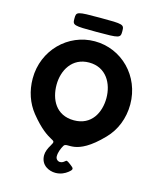

<svg xmlns="http://www.w3.org/2000/svg" viewBox="-180 -1164 1321 1580"><g transform="rotate(15 480.5 -374.0)"><path d="M269 -978C269 -920 274 -918 473 -918C671 -918 677 -920 677 -978C677 -1036 671 -1038 473 -1038C274 -1038 269 -1036 269 -978ZM268 -413C268 -536 336 -659 481 -659C627 -659 693 -536 693 -413C693 -290 631 -167 481 -167C327 -167 268 -290 268 -413ZM65 -413C65 -305 99 -209 159 -134C332 81 396 6 351 82C333 111 319 144 319 173C319 260 393 290 445 290C491 290 525 272 548 254C586 224 581 217 546 191C511 165 511 166 496 179C487 187 475 194 459 194C442 194 422 180 422 155C422 120 437 85 452 59C477 14 561 116 777 -109C852 -186 896 -293 896 -413C896 -654 710 -840 481 -840C254 -840 65 -654 65 -413Z"/></g></svg>

Font: Hussar Print
Style: Bold
Weight: 700
Foundry: Cannot Into Space Fonts
Version: Version 2.00